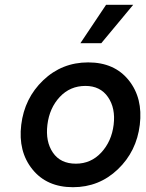

<svg xmlns="http://www.w3.org/2000/svg" viewBox="-20 -770 610 800"><path d="M315 -590 422 -750H535L402 -590ZM471 -64.5Q393 10 284 10Q175 10 115 -64.5Q55 -139 68.5 -250Q82 -361 160 -435.5Q238 -510 347.5 -510Q457 -510 516.5 -435.5Q576 -361 562.5 -250Q549 -139 471 -64.5ZM296 -88Q359 -88 402 -134.5Q445 -181 453.5 -250Q462 -319 430 -365.5Q398 -412 336 -412Q272 -412 229 -366Q186 -320 177.5 -250Q169 -180 200.5 -134Q232 -88 296 -88Z"/></svg>

Font: Orkney Medium
Style: MediumItalic
Weight: 500
Designer: Samuel Oakes and Alfredo Marco Pradil
Foundry: Alfredo Marco Pradil
Version: 1.0; ttfautohint (v1.5)